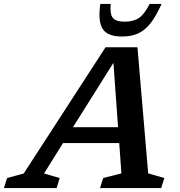

<svg xmlns="http://www.w3.org/2000/svg" viewBox="-83 -955 916 975"><path d="M669.5 -74.5 751.5 -51 735.5 0H425L441 -51L533.5 -74.5L522.5 -228.5H237L140.5 -74L220 -51L204.5 0H-63L-47 -51L37.5 -74L453 -715H615ZM287.5 -309H516.5L493 -636ZM550.5 -845Q595 -845 622.8 -864Q650.5 -883 677 -935H737.5Q709 -871.5 680.2 -835.5Q651.5 -799.5 617 -784.5Q582.5 -769.5 536.5 -769.5Q463 -769.5 438.2 -808.5Q413.5 -847.5 426.5 -935H479Q474.5 -883 490.2 -864Q506 -845 550.5 -845Z"/></svg>

Font: Newsreader 6pt Medium
Style: Italic
Weight: 500
Italic angle: -17°
Designer: Hugues Gentile
Foundry: Production Type
Version: Version 1.003; ttfautohint (v1.8.3)